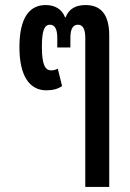

<svg xmlns="http://www.w3.org/2000/svg" viewBox="-20 -548 516 761"><path d="M318 193H413V-407C413 -501 371 -528 319 -528C280 -528 253 -513 240 -479H238C225 -513 196 -528 161 -528C99 -528 57 -481 57 -361C57 -250 95 -190 164 -190C190 -190 211 -196 226 -207L209 -276C201 -271 191 -269 183 -269C159 -269 146 -291 146 -363C146 -427 156 -450 178 -450C196 -450 207 -435 207 -398V-360H259V-398C259 -435 270 -450 289 -450C307 -450 318 -435 318 -398Z"/></svg>

Font: Noto Sans Thai UI ExtraCondensed Medium
Style: Regular
Weight: 500
Width: 3
Designer: Monotype Design Team
Foundry: Monotype Imaging Inc.
Version: Version 1.901